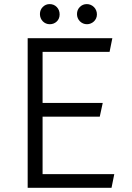

<svg xmlns="http://www.w3.org/2000/svg" viewBox="-20 -898 631 918"><path d="M112.3 0V-715.3H517.1L503.9 -649.9H183.6V-405.8H471.2L457 -340.3H183.6V-65.4H526.4L513.2 0ZM170.9 -830.6Q170.9 -851.1 184.6 -864.7Q198.2 -878.4 217.3 -878.4Q237.8 -878.4 251.5 -864.3Q265.1 -850.1 265.1 -829.1Q265.1 -808.6 251.5 -795.4Q237.8 -782.2 217.8 -782.2Q208 -782.2 199.5 -785.9Q190.9 -789.6 184.6 -796.1Q178.2 -802.7 174.6 -811.5Q170.9 -820.3 170.9 -830.6ZM348.1 -830.6Q348.1 -851.1 361.8 -864.7Q375.5 -878.4 395 -878.4Q405.3 -878.4 414.1 -874.5Q422.9 -870.6 429.4 -864Q436 -857.4 439.7 -848.4Q443.4 -839.4 443.4 -829.1Q443.4 -818.8 439.5 -810.3Q435.5 -801.8 429.2 -795.7Q422.9 -789.6 414.1 -785.9Q405.3 -782.2 396 -782.2Q385.7 -782.2 377.2 -785.9Q368.7 -789.6 362.1 -796.1Q355.5 -802.7 351.8 -811.5Q348.1 -820.3 348.1 -830.6Z"/></svg>

Font: Proza Libre
Style: Light
Weight: 300
Designer: Jasper de Waard
Foundry: Jasper de Waard
Version: Version 1.000; ttfautohint (v1.4.1.8-43bc)